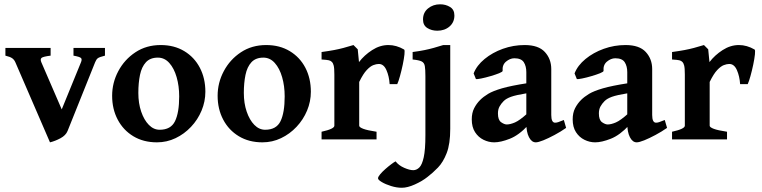

<svg xmlns="http://www.w3.org/2000/svg" viewBox="-20 -655 3579 902"><path d="M473.1 -393.6Q445.8 -386.7 439 -381.1Q432.1 -375.5 426.8 -362.3L297.4 -39.6Q289.1 -19 264.2 -5.6Q239.3 7.8 214.8 13.7L52.2 -362.3Q46.9 -374.5 37.4 -381.3Q27.8 -388.2 5.4 -393.6V-429.7H217.8V-393.6Q182.6 -389.2 175.3 -383.1Q168 -377 174.3 -362.3L270 -141.1L360.4 -362.3Q366.2 -376 360.8 -382.1Q355.5 -388.2 325.2 -393.6V-429.7H473.1Z M944.8 -224.1Q944.8 -178.2 927 -135.5Q909.2 -92.8 877.4 -59.1Q845.7 -25.4 804.7 -5.9Q763.7 13.7 717.3 13.7Q653.8 13.7 606.4 -14.9Q559.1 -43.5 533 -93Q506.8 -142.6 506.8 -205.1Q506.8 -266.6 535.9 -321Q564.9 -375.5 616.2 -409.4Q667.5 -443.4 734.9 -443.4Q798.3 -443.4 845.7 -414.8Q893.1 -386.2 918.9 -336.7Q944.8 -287.1 944.8 -224.1ZM821.8 -202.1Q821.8 -251 809.8 -292.5Q797.9 -334 775.4 -359.1Q752.9 -384.3 721.7 -384.3Q685.5 -384.3 665.5 -362.5Q645.5 -340.8 637.7 -303.2Q629.9 -265.6 629.9 -218.3Q629.9 -169.9 643.3 -130.6Q656.7 -91.3 679.2 -68.4Q701.7 -45.4 730 -45.4Q782.7 -45.4 802.2 -85.7Q821.8 -126 821.8 -202.1Z M1440.4 -224.1Q1440.4 -178.2 1422.6 -135.5Q1404.8 -92.8 1373 -59.1Q1341.3 -25.4 1300.3 -5.9Q1259.3 13.7 1212.9 13.7Q1149.4 13.7 1102.1 -14.9Q1054.7 -43.5 1028.6 -93Q1002.4 -142.6 1002.4 -205.1Q1002.4 -266.6 1031.5 -321Q1060.5 -375.5 1111.8 -409.4Q1163.1 -443.4 1230.5 -443.4Q1293.9 -443.4 1341.3 -414.8Q1388.7 -386.2 1414.6 -336.7Q1440.4 -287.1 1440.4 -224.1ZM1317.4 -202.1Q1317.4 -251 1305.4 -292.5Q1293.5 -334 1271 -359.1Q1248.5 -384.3 1217.3 -384.3Q1181.2 -384.3 1161.1 -362.5Q1141.1 -340.8 1133.3 -303.2Q1125.5 -265.6 1125.5 -218.3Q1125.5 -169.9 1138.9 -130.6Q1152.3 -91.3 1174.8 -68.4Q1197.3 -45.4 1225.6 -45.4Q1278.3 -45.4 1297.9 -85.7Q1317.4 -126 1317.4 -202.1Z M1878.4 -422.4Q1882.3 -419.9 1880.1 -399.4Q1877.9 -378.9 1872.1 -351.1Q1866.2 -323.2 1859.1 -297.6Q1852.1 -272 1846.2 -259.8H1810.5Q1808.1 -296.9 1795.4 -325.7Q1782.7 -354.5 1759.8 -354.5Q1748 -354.5 1733.9 -349.1Q1719.7 -343.8 1702.9 -325.9Q1686 -308.1 1667.5 -270V-64.5Q1667.5 -57.1 1686.8 -49.8Q1706.1 -42.5 1749 -36.1V0H1490.7V-36.1Q1550.8 -49.3 1550.8 -64.5V-304.7Q1550.8 -335.4 1547.6 -347.2Q1544.4 -358.9 1540 -363.3Q1534.2 -369.6 1525.1 -371.8Q1516.1 -374 1490.7 -375.5V-410.6Q1526.4 -415.5 1549.6 -419.9Q1572.8 -424.3 1593 -429.7Q1613.3 -435.1 1640.6 -443.4L1660.6 -423.3L1666.5 -363.3Q1691.4 -396 1728.3 -419.7Q1765.1 -443.4 1804.7 -443.4Q1842.3 -443.4 1878.4 -422.4Z M2114.7 -582.5Q2114.7 -550.3 2091.8 -530.5Q2068.8 -510.7 2034.2 -510.7Q2007.8 -510.7 1987.5 -523.4Q1967.3 -536.1 1967.3 -563.5Q1967.3 -596.2 1991 -615.5Q2014.6 -634.8 2047.9 -634.8Q2073.7 -634.8 2094.2 -622.3Q2114.7 -609.9 2114.7 -582.5ZM2095.2 -49.8Q2095.2 21 2078.6 64Q2062 106.9 2037.4 132.3Q2012.7 157.7 1988.3 176.3Q1963.9 195.8 1929.2 211.4Q1894.5 227.1 1867.7 227.1Q1843.3 227.1 1817.4 219Q1791.5 210.9 1773.7 200.4Q1755.9 189.9 1755.9 182.6Q1755.9 175.8 1765.9 163.8Q1775.9 151.9 1790.3 139.2Q1804.7 126.5 1818.1 116.5Q1831.5 106.4 1838.4 103Q1853 122.1 1878.7 133.3Q1904.3 144.5 1921.4 144.5Q1937 144.5 1950 131.8Q1962.9 119.1 1970.7 83.7Q1978.5 48.3 1978.5 -20V-296.9Q1978.5 -328.6 1975.8 -344.5Q1973.1 -360.4 1960.7 -366.5Q1948.2 -372.6 1918.5 -375.5V-410.6Q1952.1 -415 1974.6 -419.7Q1997.1 -424.3 2017.1 -429.9Q2037.1 -435.5 2062.5 -443.4H2095.2Z M2639.6 -54.2Q2613.8 -36.1 2585 -20.8Q2556.2 -5.4 2532.5 4.2Q2508.8 13.7 2497.1 13.7Q2477.5 13.7 2465.1 -10.5Q2452.6 -34.7 2452.6 -75.7V-315.9Q2452.6 -344.2 2440.7 -362.8Q2428.7 -381.3 2396 -381.3Q2375.5 -380.9 2357.2 -365.5Q2338.9 -350.1 2341.3 -322.3Q2341.8 -317.9 2325 -311Q2308.1 -304.2 2284.7 -297.4Q2261.2 -290.5 2241.2 -286.4Q2221.2 -282.2 2215.8 -283.7L2205.1 -310.1Q2219.7 -347.7 2256.6 -377.9Q2293.5 -408.2 2342.5 -425.8Q2391.6 -443.4 2444.8 -443.4Q2509.8 -443.4 2539.8 -410.6Q2569.8 -377.9 2569.8 -330.6V-114.7Q2569.8 -78.6 2587.9 -78.6Q2594.2 -78.6 2602.3 -81.1Q2610.4 -83.5 2628.9 -91.3ZM2457 -217.3Q2403.3 -208.5 2380.6 -200.2Q2357.9 -191.9 2346.2 -180.2Q2334 -168 2326.7 -154.5Q2319.3 -141.1 2319.3 -122.1Q2319.3 -91.3 2334.2 -80.8Q2349.1 -70.3 2360.8 -70.3Q2377 -70.3 2399.2 -79.8Q2421.4 -89.4 2457 -121.6L2460.9 -66.4Q2418 -20 2375.2 -3.2Q2332.5 13.7 2301.8 13.7Q2275.9 13.7 2251.5 1.7Q2227.1 -10.3 2211.7 -34.2Q2196.3 -58.1 2196.3 -94.2Q2196.3 -124.5 2207.5 -146.5Q2218.8 -168.5 2235.4 -185.1Q2250.5 -200.2 2272.9 -213.9Q2295.4 -227.5 2338.1 -240Q2380.9 -252.4 2457 -264.2Z M3113.8 -54.2Q3087.9 -36.1 3059.1 -20.8Q3030.3 -5.4 3006.6 4.2Q2982.9 13.7 2971.2 13.7Q2951.7 13.7 2939.2 -10.5Q2926.8 -34.7 2926.8 -75.7V-315.9Q2926.8 -344.2 2914.8 -362.8Q2902.8 -381.3 2870.1 -381.3Q2849.6 -380.9 2831.3 -365.5Q2813 -350.1 2815.4 -322.3Q2815.9 -317.9 2799.1 -311Q2782.2 -304.2 2758.8 -297.4Q2735.4 -290.5 2715.3 -286.4Q2695.3 -282.2 2689.9 -283.7L2679.2 -310.1Q2693.8 -347.7 2730.7 -377.9Q2767.6 -408.2 2816.7 -425.8Q2865.7 -443.4 2918.9 -443.4Q2983.9 -443.4 3013.9 -410.6Q3043.9 -377.9 3043.9 -330.6V-114.7Q3043.9 -78.6 3062 -78.6Q3068.4 -78.6 3076.4 -81.1Q3084.5 -83.5 3103 -91.3ZM2931.2 -217.3Q2877.4 -208.5 2854.7 -200.2Q2832 -191.9 2820.3 -180.2Q2808.1 -168 2800.8 -154.5Q2793.5 -141.1 2793.5 -122.1Q2793.5 -91.3 2808.3 -80.8Q2823.2 -70.3 2835 -70.3Q2851.1 -70.3 2873.3 -79.8Q2895.5 -89.4 2931.2 -121.6L2935.1 -66.4Q2892.1 -20 2849.4 -3.2Q2806.6 13.7 2775.9 13.7Q2750 13.7 2725.6 1.7Q2701.2 -10.3 2685.8 -34.2Q2670.4 -58.1 2670.4 -94.2Q2670.4 -124.5 2681.6 -146.5Q2692.9 -168.5 2709.5 -185.1Q2724.6 -200.2 2747.1 -213.9Q2769.5 -227.5 2812.3 -240Q2855 -252.4 2931.2 -264.2Z M3524.9 -422.4Q3528.8 -419.9 3526.6 -399.4Q3524.4 -378.9 3518.6 -351.1Q3512.7 -323.2 3505.6 -297.6Q3498.5 -272 3492.7 -259.8H3457Q3454.6 -296.9 3441.9 -325.7Q3429.2 -354.5 3406.2 -354.5Q3394.5 -354.5 3380.4 -349.1Q3366.2 -343.8 3349.4 -325.9Q3332.5 -308.1 3314 -270V-64.5Q3314 -57.1 3333.3 -49.8Q3352.5 -42.5 3395.5 -36.1V0H3137.2V-36.1Q3197.3 -49.3 3197.3 -64.5V-304.7Q3197.3 -335.4 3194.1 -347.2Q3190.9 -358.9 3186.5 -363.3Q3180.7 -369.6 3171.6 -371.8Q3162.6 -374 3137.2 -375.5V-410.6Q3172.9 -415.5 3196 -419.9Q3219.2 -424.3 3239.5 -429.7Q3259.8 -435.1 3287.1 -443.4L3307.1 -423.3L3313 -363.3Q3337.9 -396 3374.8 -419.7Q3411.6 -443.4 3451.2 -443.4Q3488.8 -443.4 3524.9 -422.4Z"/></svg>

Font: Namdhinggo
Style: Bold
Weight: 700
Designer: Victor Gaultney
Foundry: SIL International
Version: Version 3.001